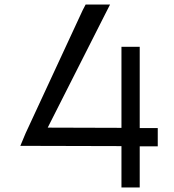

<svg xmlns="http://www.w3.org/2000/svg" viewBox="-20 -800 760 841"><path d="M342 -755 355 -780H462L434 -725L189 -241L512 -240V-555V-595H592V-555V-239H631H671V-159H631H592V-19V21H512V-19V-160L129 -161H89H69L92 -216Z"/></svg>

Font: Nordica Advanced
Style: RegularExtended
Weight: 300
Version: Version 1.07